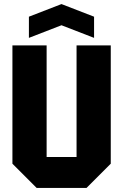

<svg xmlns="http://www.w3.org/2000/svg" viewBox="-20 -923 605 943"><path d="M41 -119V-700H209V-152H356V-700H524V-119L405 0H160ZM122 -737V-841L282 -903L442 -841V-737L282 -799Z"/></svg>

Font: Tektur SemiCondensed
Style: Bold
Weight: 700
Width: 4
Designer: Adam Jagosz
Foundry: Adam Jagosz
Version: Version 1.005;gftools[0.9.30]